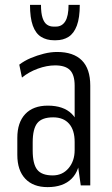

<svg xmlns="http://www.w3.org/2000/svg" viewBox="-20 -760 458 787"><path d="M286 -176V-409Q286 -453 267 -472.5Q248 -492 206 -492Q172 -492 135 -478.5Q98 -465 70 -442L59 -495Q80 -511 106 -522Q132 -533 160 -540Q188 -547 214 -547Q281 -547 315.5 -512.5Q350 -478 350 -409V0H311ZM175 7Q116 7 83.5 -27.5Q51 -62 51 -125V-195Q51 -258 83.5 -292.5Q116 -327 176 -327Q240 -327 274 -293.5Q308 -260 308 -197V-126Q308 -62 273.5 -27.5Q239 7 175 7ZM196 -41Q236 -41 261 -70.5Q286 -100 286 -145V-178Q286 -227 263 -253Q240 -279 198 -279Q152 -279 133 -255.5Q114 -232 114 -176V-143Q114 -88 132.5 -64.5Q151 -41 196 -41ZM201 -595Q171 -595 148.5 -609Q126 -623 114.5 -655Q103 -687 103 -740H148Q148 -706 154.5 -686.5Q161 -667 172.5 -659Q184 -651 199 -651H209Q234 -651 247.5 -672.5Q261 -694 261 -740H307Q307 -687 295 -655Q283 -623 261 -609Q239 -595 209 -595Z"/></svg>

Font: Pathway Extreme Condensed ExtraLight
Style: Regular
Weight: 250
Width: 3
Version: Version 1.001;gftools[0.9.26]